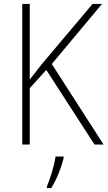

<svg xmlns="http://www.w3.org/2000/svg" viewBox="-20 -734 546 975"><path d="M506 0 243 -409 498 -714H450L193 -409C168 -377 147 -351 131 -330V-714H93V0H131V-286L215 -379L460 0ZM303 69V61H262C257 103 233 180 218 213V221H240C269 176 291 117 303 69Z"/></svg>

Font: Noto Sans Myanmar SemiCondensed ExtraLight
Style: Regular
Weight: 200
Width: 4
Designer: Monotype Design Team
Foundry: Monotype Imaging Inc.
Version: Version 2.107